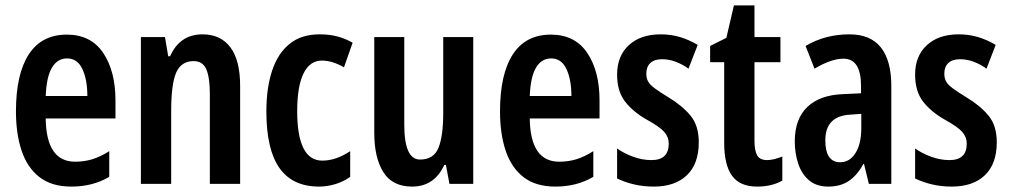

<svg xmlns="http://www.w3.org/2000/svg" viewBox="-20 -680 3735 710"><path d="M227 -552Q316 -552 361.5 -484.5Q407 -417 407 -309V-242H149Q151 -82 258 -82Q291 -82 321 -91Q351 -100 384 -121V-26Q323 10 244 10Q171 10 126 -25Q81 -60 60 -122.5Q39 -185 39 -268Q39 -406 86.5 -479Q134 -552 227 -552ZM228 -464Q193 -464 172.5 -430.5Q152 -397 149 -325H303Q303 -386 284.5 -425Q266 -464 228 -464Z M729 -553Q796 -553 832 -505Q868 -457 868 -362V0H756V-333Q756 -393 743 -423.5Q730 -454 696 -454Q650 -454 631.5 -411.5Q613 -369 613 -269V0H501V-543H590L602 -472H609Q645 -553 729 -553Z M1160 10Q1062 10 1013.5 -58.5Q965 -127 965 -268Q965 -354 986 -418Q1007 -482 1050.5 -517.5Q1094 -553 1162 -553Q1199 -553 1228.5 -545Q1258 -537 1284 -522L1252 -431Q1209 -456 1170 -456Q1126 -456 1102.5 -408.5Q1079 -361 1079 -269Q1079 -86 1172 -86Q1222 -86 1275 -121V-26Q1250 -8 1219.5 1Q1189 10 1160 10Z M1730 -543V0H1642L1629 -70H1623Q1586 10 1504 10Q1431 10 1397.5 -43.5Q1364 -97 1364 -189V-543H1475V-219Q1475 -90 1533 -90Q1584 -90 1601.5 -133.5Q1619 -177 1619 -262V-543Z M2017 -552Q2106 -552 2151.5 -484.5Q2197 -417 2197 -309V-242H1939Q1941 -82 2048 -82Q2081 -82 2111 -91Q2141 -100 2174 -121V-26Q2113 10 2034 10Q1961 10 1916 -25Q1871 -60 1850 -122.5Q1829 -185 1829 -268Q1829 -406 1876.5 -479Q1924 -552 2017 -552ZM2018 -464Q1983 -464 1962.5 -430.5Q1942 -397 1939 -325H2093Q2093 -386 2074.5 -425Q2056 -464 2018 -464Z M2564 -154Q2564 -74 2520 -32Q2476 10 2398 10Q2359 10 2325 2Q2291 -6 2262 -20V-131Q2287 -113 2321 -100.5Q2355 -88 2389 -88Q2453 -88 2453 -149Q2453 -173 2436.5 -192Q2420 -211 2371 -238Q2320 -267 2291 -305Q2262 -343 2262 -404Q2262 -473 2305.5 -513Q2349 -553 2423 -553Q2461 -553 2494.5 -543Q2528 -533 2560 -514L2526 -426Q2504 -442 2479 -451.5Q2454 -461 2428 -461Q2400 -461 2385 -447Q2370 -433 2370 -408Q2370 -391 2376.5 -379Q2383 -367 2401 -353.5Q2419 -340 2452 -320Q2502 -290 2533 -253Q2564 -216 2564 -154Z M2816 -88Q2829 -88 2843 -91.5Q2857 -95 2873 -101V-12Q2853 -1 2830 4.5Q2807 10 2780 10Q2716 10 2687 -30Q2658 -70 2658 -152V-450H2606V-510L2666 -540L2694 -660H2770V-543H2866V-450H2770V-159Q2770 -123 2780 -105.5Q2790 -88 2816 -88Z M3121 -553Q3199 -553 3237.5 -504.5Q3276 -456 3276 -362V0H3193L3175 -74H3173Q3150 -32 3119 -11Q3088 10 3043 10Q2999 10 2971.5 -13.5Q2944 -37 2931.5 -75.5Q2919 -114 2919 -157Q2919 -240 2965.5 -284.5Q3012 -329 3099 -332L3164 -335V-362Q3164 -463 3099 -463Q3054 -463 2992 -426L2959 -510Q3031 -553 3121 -553ZM3124 -256Q3032 -251 3032 -161Q3032 -80 3087 -80Q3122 -80 3143.5 -114Q3165 -148 3165 -207V-259Z M3666 -154Q3666 -74 3622 -32Q3578 10 3500 10Q3461 10 3427 2Q3393 -6 3364 -20V-131Q3389 -113 3423 -100.5Q3457 -88 3491 -88Q3555 -88 3555 -149Q3555 -173 3538.5 -192Q3522 -211 3473 -238Q3422 -267 3393 -305Q3364 -343 3364 -404Q3364 -473 3407.5 -513Q3451 -553 3525 -553Q3563 -553 3596.5 -543Q3630 -533 3662 -514L3628 -426Q3606 -442 3581 -451.5Q3556 -461 3530 -461Q3502 -461 3487 -447Q3472 -433 3472 -408Q3472 -391 3478.5 -379Q3485 -367 3503 -353.5Q3521 -340 3554 -320Q3604 -290 3635 -253Q3666 -216 3666 -154Z"/></svg>

Font: Noto Sans Thai Looped ExtraCondensed SemiBold
Style: Regular
Weight: 600
Width: 2
Designer: Sasikarn Vongin, Ben Mitchell
Foundry: The Fontpad Ltd
Version: Version 1.001; ttfautohint (v1.8.4.7-5d5b)